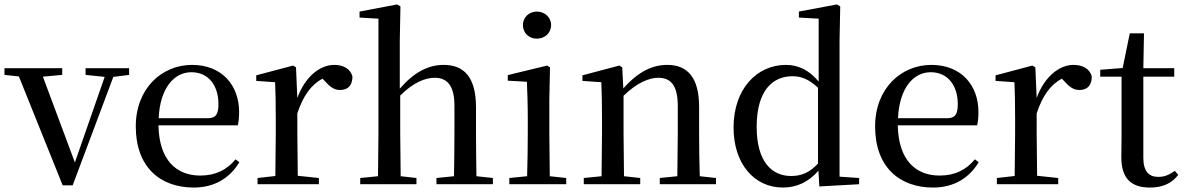

<svg xmlns="http://www.w3.org/2000/svg" viewBox="-29 -829 5332 864"><path d="M356 -492 442 -483 308 -98 164 -484 251 -492V-522H-9V-492L56 -485L253 5H298L481 -483L552 -492V-522H356Z M843 15C935 15 1005 -27 1048 -99L1031 -112C992 -65 942 -39 872 -39C765 -39 687 -108 684 -265H1041C1045 -281 1047 -301 1047 -325C1047 -445 970 -537 835 -537C700 -537 582 -432 582 -260C582 -78 691 15 843 15ZM685 -297C691 -432 754 -504 832 -504C908 -504 954 -446 954 -360C954 -316 943 -297 906 -297Z M1309 -319C1336 -400 1372 -448 1422 -475L1431 -466C1455 -439 1474 -424 1501 -424C1540 -424 1557 -448 1557 -485C1548 -520 1515 -537 1475 -537C1408 -537 1342 -480 1309 -388L1303 -526L1290 -534L1124 -490V-465L1209 -459C1211 -410 1212 -363 1212 -295V-230L1210 -37L1130 -28V0H1406V-28L1311 -38L1309 -230Z M2012 0H2189V-28L2115 -36C2114 -91 2113 -174 2113 -230V-346C2113 -483 2058 -537 1968 -537C1899 -537 1835 -505 1770 -430V-644L1773 -800L1758 -809L1589 -777V-750L1674 -745V-230L1672 -36L1592 -28V0H1845V-28L1774 -36L1772 -230V-399C1832 -459 1886 -479 1927 -479C1982 -479 2016 -446 2016 -352V-230C2016 -174 2015 -92 2014 -36L1935 -28V0Z M2387 -655C2422 -655 2451 -680 2451 -716C2451 -751 2422 -777 2387 -777C2352 -777 2324 -751 2324 -716C2324 -680 2352 -655 2387 -655ZM2342 0H2519V-28L2445 -36L2443 -230V-382L2446 -526L2433 -534L2256 -491V-466L2342 -461C2344 -411 2346 -362 2346 -294V-230C2346 -176 2345 -92 2343 -36L2263 -28V0Z M3018 0H3193V-28L3120 -36C3118 -91 3117 -174 3117 -230V-348C3117 -482 3063 -537 2974 -537C2908 -537 2844 -508 2776 -431L2771 -526L2758 -534L2592 -490V-465L2677 -459C2679 -410 2680 -363 2680 -295V-230L2678 -36L2598 -28V0H2852V-28L2779 -36L2777 -230V-398C2838 -458 2894 -479 2933 -479C2989 -479 3021 -446 3021 -352V-230L3019 -36L2940 -28V0Z M3658 10 3837 0V-28L3749 -34V-647L3752 -800L3737 -809L3566 -777V-750L3655 -745V-462C3611 -515 3561 -537 3508 -537C3377 -537 3272 -429 3272 -255C3272 -92 3365 15 3494 15C3556 15 3610 -10 3654 -61ZM3652 -93C3614 -52 3577 -37 3531 -37C3442 -37 3376 -104 3376 -258C3376 -423 3449 -486 3537 -486C3578 -486 3613 -471 3652 -434Z M4170 15C4262 15 4332 -27 4375 -99L4358 -112C4319 -65 4269 -39 4199 -39C4092 -39 4014 -108 4011 -265H4368C4372 -281 4374 -301 4374 -325C4374 -445 4297 -537 4162 -537C4027 -537 3909 -432 3909 -260C3909 -78 4018 15 4170 15ZM4012 -297C4018 -432 4081 -504 4159 -504C4235 -504 4281 -446 4281 -360C4281 -316 4270 -297 4233 -297Z M4636 -319C4663 -400 4699 -448 4749 -475L4758 -466C4782 -439 4801 -424 4828 -424C4867 -424 4884 -448 4884 -485C4875 -520 4842 -537 4802 -537C4735 -537 4669 -480 4636 -388L4630 -526L4617 -534L4451 -490V-465L4536 -459C4538 -410 4539 -363 4539 -295V-230L4537 -37L4457 -28V0H4733V-28L4638 -38L4636 -230Z M5146 15C5204 15 5245 -5 5273 -42L5258 -60C5231 -42 5212 -33 5183 -33C5140 -33 5116 -59 5116 -119V-484H5255V-522H5116L5119 -679H5055L5023 -523L4922 -515V-484H5018V-215C5018 -178 5017 -155 5017 -122C5017 -28 5059 15 5146 15Z"/></svg>

Font: Source Han Serif SC Medium
Style: Regular
Weight: 500
Designer: Ryoko NISHIZUKA 西塚涼子 (kana & ideographs); Frank Grießhammer (Latin, Greek & Cyrillic); Wenlong ZHANG 张文龙 (bopomofo); San
Foundry: Adobe
Version: Version 2.003;hotconv 1.1.1;makeotfexe 2.6.0